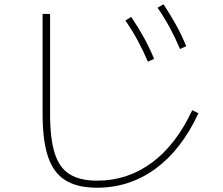

<svg xmlns="http://www.w3.org/2000/svg" viewBox="-20 -835 1040 897"><path d="M433 42Q342 42 286 7.5Q230 -27 204.5 -102.5Q179 -178 179 -301V-770H214V-301Q214 -188 235.5 -119.5Q257 -51 305.5 -21Q354 9 434 9Q576 9 689.5 -75Q803 -159 878 -320L907 -306Q829 -137 707.5 -47.5Q586 42 433 42ZM671 -547Q649 -598 624 -644.5Q599 -691 566 -739L593 -756Q626 -707 652 -660Q678 -613 700 -560ZM821 -606Q799 -658 774 -704.5Q749 -751 716 -799L744 -815Q776 -766 802 -719.5Q828 -673 850 -619Z"/></svg>

Font: M PLUS 2 Thin ExtraLight
Style: Regular
Weight: 250
Version: Version 1.001